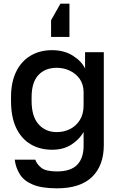

<svg xmlns="http://www.w3.org/2000/svg" viewBox="-20 -814 655 1045"><path d="M290 211Q208 211 159.5 191Q111 171 88.5 135.5Q66 100 60 55H172Q180 79 204.5 99Q229 119 290 119Q365 119 400 83Q435 47 435 -20V-95Q410 -53 367 -26Q324 1 264 1Q197 1 146.5 -29Q96 -59 68 -118Q40 -177 40 -265V-285Q40 -367 68 -424Q96 -481 146.5 -511Q197 -541 263 -541Q329 -541 376.5 -511Q424 -481 443 -441V-530H545V-25Q545 87 481 149Q417 211 290 211ZM289 -95Q328 -95 361 -111.5Q394 -128 414.5 -160.5Q435 -193 435 -241V-311Q435 -354 414.5 -383.5Q394 -413 360.5 -429Q327 -445 289 -445Q226 -445 189 -405.5Q152 -366 152 -285V-265Q152 -180 190 -137.5Q228 -95 289 -95ZM358 -794V-613H258V-704L309 -794Z"/></svg>

Font: Golos Text Medium
Style: Regular
Weight: 500
Designer: A.Korolkova, Vitaly Kuzmin
Foundry: ParaType Ltd
Version: Version 2.004